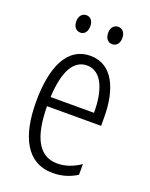

<svg xmlns="http://www.w3.org/2000/svg" viewBox="-136 -779 671 861"><g transform="rotate(20 199.5 -348.5)"><path d="M91 -666C91 -640 105 -624 125 -624C144 -624 158 -639 158 -666C158 -692 144 -707 125 -707C105 -707 91 -691 91 -666ZM243 -666C243 -640 257 -624 277 -624C297 -624 311 -639 311 -666C311 -692 296 -707 277 -707C258 -707 243 -692 243 -666ZM205 -542C98 -542 45 -438 45 -265C45 -102 98 10 224 10C267 10 305 -2 338 -23V-74C301 -49 265 -37 228 -37C141 -37 99 -115 98 -263H356V-305C356 -432 313 -542 205 -542ZM205 -496C277 -496 307 -410 306 -307H99C105 -435 143 -496 205 -496Z"/></g></svg>

Font: Noto Sans Gujarati UI ExtraCondensed Light
Style: Regular
Weight: 300
Width: 2
Designer: Jelle Bosma - Monotype Design Team, Universal Thirst
Foundry: Monotype Imaging Inc.
Version: Version 2.106